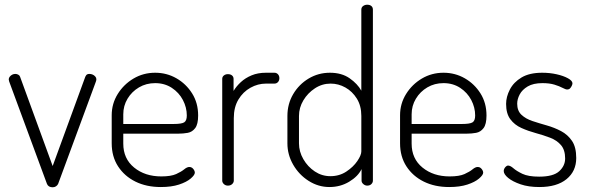

<svg xmlns="http://www.w3.org/2000/svg" viewBox="-20 -786 2497 813"><path d="M203 7Q194 7 188 3.5Q182 0 179 -7L21 -435Q20 -437 18.5 -442Q17 -447 17 -450Q17 -456 21.5 -461.5Q26 -467 32 -470Q38 -473 45 -473Q51 -473 57 -470Q63 -467 65 -461L203 -83L339 -455Q341 -462 345 -467.5Q349 -473 359 -473Q365 -473 371.5 -470.5Q378 -468 383 -462.5Q388 -457 388 -451Q388 -446 386.5 -442Q385 -438 384 -435L226 -7Q223 -1 217 3Q211 7 203 7Z M661 6Q600 6 553.5 -17Q507 -40 480 -81.5Q453 -123 453 -179V-298Q453 -347 478.5 -388Q504 -429 545.5 -453.5Q587 -478 637 -478Q686 -478 727 -454.5Q768 -431 793.5 -390.5Q819 -350 819 -297Q819 -260 806.5 -243.5Q794 -227 775 -223.5Q756 -220 734 -220H502V-178Q502 -114 548 -76.5Q594 -39 663 -39Q704 -39 726 -49Q748 -59 760 -69Q772 -79 782 -79Q789 -79 794 -75Q799 -71 802 -65.5Q805 -60 805 -55Q805 -45 787.5 -30Q770 -15 738 -4.5Q706 6 661 6ZM502 -261H715Q749 -261 760 -268Q771 -275 771 -297Q771 -331 754.5 -362.5Q738 -394 707.5 -414Q677 -434 637 -434Q599 -434 568.5 -416Q538 -398 520 -368Q502 -338 502 -302Z M945 0Q935 0 928 -6.5Q921 -13 921 -21V-452Q921 -461 928 -466.5Q935 -472 945 -472Q956 -472 962.5 -466.5Q969 -461 969 -452V-401Q981 -421 1000 -438.5Q1019 -456 1045.5 -467Q1072 -478 1106 -478H1142Q1151 -478 1157 -471.5Q1163 -465 1163 -455Q1163 -445 1157 -438.5Q1151 -432 1142 -432H1106Q1072 -432 1040.5 -414.5Q1009 -397 989.5 -364.5Q970 -332 970 -286V-21Q970 -13 963 -6.5Q956 0 945 0Z M1375 6Q1328 6 1287 -20Q1246 -46 1221.5 -88.5Q1197 -131 1197 -179V-295Q1197 -346 1221.5 -387.5Q1246 -429 1287 -453.5Q1328 -478 1377 -478Q1427 -478 1460.5 -454.5Q1494 -431 1510 -402V-745Q1510 -755 1517.5 -760.5Q1525 -766 1535 -766Q1546 -766 1552.5 -760.5Q1559 -755 1559 -745V-21Q1559 -13 1552.5 -6.5Q1546 0 1535 0Q1526 0 1518.5 -6.5Q1511 -13 1511 -21V-70Q1496 -39 1458.5 -16.5Q1421 6 1375 6ZM1379 -40Q1417 -40 1446.5 -59.5Q1476 -79 1493 -104Q1510 -129 1510 -145V-295Q1510 -338 1491 -368.5Q1472 -399 1442.5 -415.5Q1413 -432 1380 -432Q1344 -432 1313.5 -412Q1283 -392 1264.5 -361Q1246 -330 1246 -295V-179Q1246 -144 1264.5 -112Q1283 -80 1313 -60Q1343 -40 1379 -40Z M1882 6Q1821 6 1774.5 -17Q1728 -40 1701 -81.5Q1674 -123 1674 -179V-298Q1674 -347 1699.5 -388Q1725 -429 1766.5 -453.5Q1808 -478 1858 -478Q1907 -478 1948 -454.5Q1989 -431 2014.5 -390.5Q2040 -350 2040 -297Q2040 -260 2027.5 -243.5Q2015 -227 1996 -223.5Q1977 -220 1955 -220H1723V-178Q1723 -114 1769 -76.5Q1815 -39 1884 -39Q1925 -39 1947 -49Q1969 -59 1981 -69Q1993 -79 2003 -79Q2010 -79 2015 -75Q2020 -71 2023 -65.5Q2026 -60 2026 -55Q2026 -45 2008.5 -30Q1991 -15 1959 -4.5Q1927 6 1882 6ZM1723 -261H1936Q1970 -261 1981 -268Q1992 -275 1992 -297Q1992 -331 1975.5 -362.5Q1959 -394 1928.5 -414Q1898 -434 1858 -434Q1820 -434 1789.5 -416Q1759 -398 1741 -368Q1723 -338 1723 -302Z M2264 6Q2218 6 2184.5 -5.5Q2151 -17 2132 -32.5Q2113 -48 2113 -62Q2113 -67 2115.5 -72Q2118 -77 2122.5 -81Q2127 -85 2131 -85Q2141 -85 2154 -73.5Q2167 -62 2192 -50Q2217 -38 2263 -38Q2323 -38 2348 -61Q2373 -84 2373 -115Q2373 -151 2355.5 -171.5Q2338 -192 2309 -203Q2280 -214 2248.5 -222.5Q2217 -231 2188 -244Q2159 -257 2141 -281Q2123 -305 2123 -346Q2123 -376 2139 -407Q2155 -438 2188.5 -458Q2222 -478 2276 -478Q2308 -478 2337 -471.5Q2366 -465 2385 -454.5Q2404 -444 2404 -433Q2404 -429 2401 -422.5Q2398 -416 2393.5 -411.5Q2389 -407 2382 -407Q2375 -407 2362 -414Q2349 -421 2328 -427.5Q2307 -434 2277 -434Q2238 -434 2214.5 -420Q2191 -406 2180.5 -386Q2170 -366 2170 -347Q2170 -317 2188 -300Q2206 -283 2234.5 -273.5Q2263 -264 2295 -255Q2327 -246 2355.5 -231Q2384 -216 2402 -189.5Q2420 -163 2420 -117Q2420 -61 2379 -27.5Q2338 6 2264 6Z"/></svg>

Font: Dosis Light
Style: Regular
Weight: 300
Designer: EdgarTolentino, PabloImpallari, IginoMarini
Foundry: EdgarTolentino, PabloImpallari, IginoMarini
Version: Version 3.001; ttfautohint (v1.8.2)